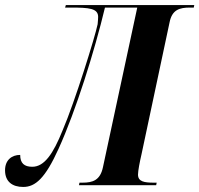

<svg xmlns="http://www.w3.org/2000/svg" viewBox="-61 -734 790 761"><path d="M31 7C79 7 118 -27 171 -144C239 -293 314 -532 355 -704H483L347 -71C336 -19 306 -10 266 -10H254L252 0H558L560 -10H549C511 -10 486 -14 486 -42C486 -57 493 -93 500 -123L611 -645C621 -696 651 -704 692 -704H707L709 -714H200L197 -704H220C292 -704 328 -701 328 -667C328 -660 327 -650 326 -638C316 -589 236 -331 187 -217C150 -125 115 -73 67 -73C35 -73 19 -87 19 -120C-14 -120 -41 -100 -41 -59C-41 -14 -12 7 31 7Z"/></svg>

Font: Noto Serif Display Condensed
Style: Bold Italic
Weight: 700
Width: 3
Italic angle: -12°
Designer: Monotype Design Team
Foundry: Monotype Imaging Inc.
Version: Version 2.009